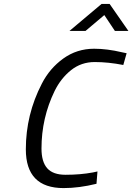

<svg xmlns="http://www.w3.org/2000/svg" viewBox="-20 -951 676 981"><path d="M305 10Q112 10 112 -188Q112 -366 194 -524Q234 -602 303.5 -652Q373 -702 461 -702Q527 -702 603 -684L627 -679L610 -619Q533 -634 464 -634Q395 -634 343 -592.5Q291 -551 259 -486Q192 -348 192 -192Q192 -124 221.5 -91Q251 -58 315 -58Q391 -58 455 -70L478 -75L473 -12Q384 10 305 10ZM335 -793 499 -931H540L636 -793H567L513 -874L417 -793Z"/></svg>

Font: TitilliumWebItalic
Style: Italic
Weight: 400
Italic angle: -13°
Version: Version 1.001;PS 57.000;hotconv 1.0.70;makeotf.lib2.5.55311